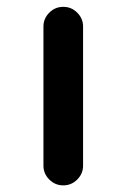

<svg xmlns="http://www.w3.org/2000/svg" viewBox="-20 -565 364 563"><path d="M165 -21.5Q141.6 -21.5 124.5 -38.6Q107.4 -55.7 107.4 -79.1V-487.3Q107.4 -510.7 124.5 -527.8Q141.6 -544.9 165 -544.9H166Q189.5 -544.9 206.5 -527.8Q223.6 -510.7 223.6 -487.3V-79.1Q223.6 -55.7 206.5 -38.6Q189.5 -21.5 166 -21.5Z"/></svg>

Font: Gen Jyuu Gothic P Medium
Style: Regular
Weight: 500
Designer: [Source Han Sans]
Ryoko NISHIZUKA  (kana & ideographs); Paul D. Hunt (Latin, Greek & Cyrillic); Wenlong ZHANG  (bopomofo
Version: Version 1.002.20150607